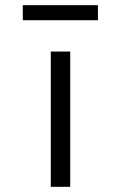

<svg xmlns="http://www.w3.org/2000/svg" viewBox="-20 -721 469 741"><path d="M176 0V-522H251V0ZM68 -643V-701H358V-643Z"/></svg>

Font: Lexend Tera Light
Style: Regular
Weight: 300
Designer: Bonnie Shaver-Troup, Thomas Jockin
Foundry: Lexend
Version: Version 1.007